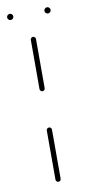

<svg xmlns="http://www.w3.org/2000/svg" viewBox="-112 -645 306 676"><g transform="rotate(-10 41.0 -307.0)"><path d="M40.7 -0.4Q37 -0.4 34.3 -3.1Q31.5 -5.9 31.5 -9.6V-185.2Q31.5 -189.3 34.3 -191.9Q37 -194.4 40.7 -194.4Q44.8 -194.4 47.4 -191.9Q50 -189.3 50 -185.2V-9.6Q50 -5.9 47.4 -3.1Q44.8 -0.4 40.7 -0.4ZM40.7 -324.1Q37 -324.1 34.3 -326.9Q31.5 -329.6 31.5 -333.3V-509.3Q31.5 -513 34.3 -515.7Q37 -518.5 40.7 -518.5Q44.4 -518.5 47.2 -515.7Q50 -513 50 -509.3V-333.3Q50 -329.6 47.4 -326.9Q44.8 -324.1 40.7 -324.1ZM96.3 -601.5Q96.3 -605.9 99.6 -609.3Q103 -612.6 107.4 -612.6Q111.9 -612.6 115.2 -609.3Q118.5 -605.9 118.5 -601.5Q118.5 -597 115.2 -593.7Q111.9 -590.4 107.4 -590.4Q103 -590.4 99.6 -593.7Q96.3 -597 96.3 -601.5ZM-37 -601.5Q-37 -605.9 -33.7 -609.3Q-30.4 -612.6 -25.9 -612.6Q-21.5 -612.6 -18.1 -609.3Q-14.8 -605.9 -14.8 -601.5Q-14.8 -597 -18.1 -593.7Q-21.5 -590.4 -25.9 -590.4Q-30.4 -590.4 -33.7 -593.7Q-37 -597 -37 -601.5Z"/></g></svg>

Font: 26F Galaxy Hebrew Hairline
Style: Regular
Weight: 50
Designer: C₂₉H₂₅N₃O₅
Version: Version 1.000